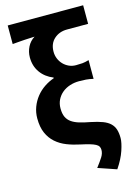

<svg xmlns="http://www.w3.org/2000/svg" viewBox="-146 -873 813 1158"><g transform="rotate(-15 260.5 -293.5)"><path d="M322 172Q348 138 361.5 116.5Q375 95 375 73Q375 61 370 52Q365 43 352 36Q339 29 317 22.5Q295 16 262 9Q218 0 179.5 -15Q141 -30 112 -55.5Q83 -81 66.5 -118.5Q50 -156 50 -210Q50 -247 62.5 -280.5Q75 -314 97 -341.5Q119 -369 148 -388.5Q177 -408 209 -419V-423Q159 -443 130.5 -483Q102 -523 102 -577Q102 -612 117.5 -642.5Q133 -673 162 -691Q144 -690 129 -689.5Q114 -689 98.5 -688Q83 -687 65 -685.5Q47 -684 23 -682V-798H494V-682H362Q314 -682 281.5 -653Q249 -624 249 -573Q249 -550 257.5 -529.5Q266 -509 281 -493.5Q296 -478 316 -469Q336 -460 359 -460Q383 -460 399.5 -461.5Q416 -463 440 -470V-353Q415 -359 394.5 -360.5Q374 -362 351 -362Q321 -362 293.5 -353Q266 -344 245.5 -327Q225 -310 213 -286Q201 -262 201 -232Q201 -199 211 -178Q221 -157 240.5 -143.5Q260 -130 288.5 -121.5Q317 -113 355 -106Q399 -97 428 -86Q457 -75 474 -58.5Q491 -42 498 -19.5Q505 3 505 34Q505 62 489 110Q473 158 437 211Z"/></g></svg>

Font: SpoqaHanSans-Bold
Style: Regular
Weight: 700
Designer: [Spoqa Han Sans] Dong-huui Kim \uAE40 \uB3D9 \uD718   [Noto Sans] Ryoko NISHIZUKA \u897F \u585A \u6DBC \u5B50  (kana & i
Foundry: Spoqa (http://www.spoqa-han-sans.com)
Version: Version 2.000